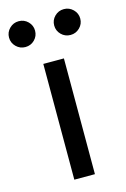

<svg xmlns="http://www.w3.org/2000/svg" viewBox="-164 -794 555 848"><g transform="rotate(-15 114.0 -370.0)"><path d="M66.9 0V-529.3H161.1V0ZM216.8 -621.6Q191.9 -621.6 174.6 -638.9Q157.2 -656.2 157.2 -680.7Q157.2 -705.1 174.6 -722.4Q191.9 -739.7 216.8 -739.7Q241.2 -739.7 258.8 -722.4Q276.4 -705.1 276.4 -680.7Q276.4 -656.2 258.8 -638.9Q241.2 -621.6 216.8 -621.6ZM10.3 -621.6Q-14.2 -621.6 -31.7 -638.9Q-49.3 -656.2 -49.3 -680.7Q-49.3 -705.1 -31.7 -722.4Q-14.2 -739.7 10.3 -739.7Q35.2 -739.7 52.5 -722.4Q69.8 -705.1 69.8 -680.7Q69.8 -656.2 52.5 -638.9Q35.2 -621.6 10.3 -621.6Z"/></g></svg>

Font: Inter Cardless Tabular
Style: Regular
Weight: 400
Designer: Rasmus Andersson
Foundry: rsms
Version: Version 4.000;git-4fc901f